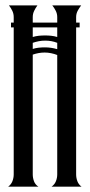

<svg xmlns="http://www.w3.org/2000/svg" viewBox="-20 -704 339 724"><path d="M10.7 0Q22 -8.3 26.9 -20.8Q31.7 -33.2 31.7 -46.4V-639.6Q31.7 -652.3 26.4 -663.3Q21 -674.3 13.7 -683.6H121.1Q114.3 -674.3 108.9 -663.3Q103.5 -652.3 103.5 -639.6V-564.5Q114.7 -567.9 126.2 -569.1Q137.7 -570.3 150.4 -570.3Q161.6 -570.3 173.1 -569.1Q184.6 -567.9 195.8 -564.5V-639.6Q195.8 -652.3 190.2 -663.3Q184.6 -674.3 177.2 -683.6H286.1Q278.8 -674.3 272.9 -663.3Q267.1 -652.3 267.1 -639.6V-46.4Q267.1 -33.2 271.7 -20.8Q276.4 -8.3 287.6 0H174.3Q186 -8.3 190.9 -20.8Q195.8 -33.2 195.8 -46.4V-496.6Q184.6 -501 172.6 -503.4Q160.6 -505.9 148.4 -505.9Q126 -505.9 103.5 -498V-46.4Q103.5 -33.2 108.2 -20.5Q112.8 -7.8 125 0ZM195.8 -542.5Q174.8 -550.8 150.4 -550.8Q137.7 -550.8 126.2 -548.6Q114.7 -546.4 103.5 -542.5V-519.5Q114.3 -522.9 126 -524.2Q137.7 -525.4 149.4 -525.4Q172.9 -525.4 195.8 -518.6ZM21.5 -618.7H280.3V-600.6H21.5Z"/></svg>

Font: XAYAX
Style: Regular
Weight: 400
Designer: Peter Wiegel
Foundry: Peter Wiegel
Version: Version 1.000 2009 initial release